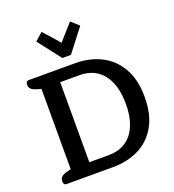

<svg xmlns="http://www.w3.org/2000/svg" viewBox="-166 -1079 1091 1206"><g transform="rotate(-20 380.0 -476.0)"><path d="M198 -906 250 -952 345 -845 440 -952 492 -906 374 -753H317ZM51 -25Q51 -44 64 -55.5Q77 -67 107 -74L127 -79V-616L107 -621Q77 -629 64 -640Q51 -651 51 -670Q51 -695 70 -695H380Q476 -695 552.5 -657Q629 -619 674 -541Q719 -463 719 -346Q719 -229 674 -151.5Q629 -74 553 -37Q477 0 380 0H70Q51 0 51 -25ZM380 -80Q483 -80 538 -150Q593 -220 593 -346Q593 -473 537.5 -544Q482 -615 380 -615H252V-80Z"/></g></svg>

Font: Maitree SemiBold
Style: Regular
Weight: 600
Designer: CadsonDemak Team
Foundry: CadsonDemak
Version: Version 1.001